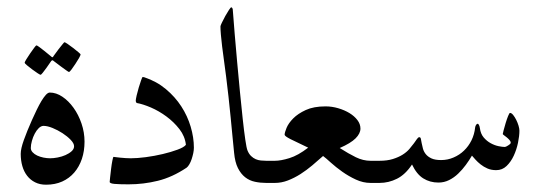

<svg xmlns="http://www.w3.org/2000/svg" viewBox="-20 -504 1501 529"><path d="M212.9 -113.8Q212.9 -87.9 205.6 -66.2Q198.2 -44.4 184.6 -28.6Q170.9 -12.7 151.4 -3.9Q131.8 4.9 106.9 4.9Q89.8 4.9 76.7 -1.7Q63.5 -8.3 54.7 -19.8Q45.9 -31.2 41.5 -46.6Q37.1 -62 37.1 -80.1Q37.1 -94.2 45.7 -118.2Q54.2 -142.1 67.9 -172.9Q74.7 -188 81.3 -201.7Q87.9 -215.3 94.2 -225.8Q100.6 -236.3 106.4 -242.7Q112.3 -249 117.2 -249Q134.8 -249 151.9 -237.5Q168.9 -226.1 182.6 -207Q196.3 -188 204.6 -163.6Q212.9 -139.2 212.9 -113.8ZM184.1 -101.1Q184.1 -108.9 174.8 -118.7Q165.5 -128.4 152.3 -137Q139.2 -145.5 124.8 -151.4Q110.4 -157.2 100.1 -157.2Q93.3 -157.2 86.9 -151.1Q80.6 -145 75.7 -135.7Q70.8 -126.5 67.9 -115.7Q64.9 -105 64.9 -96.2Q64.9 -89.8 69.8 -84.5Q74.7 -79.1 82.5 -75.4Q90.3 -71.8 99.9 -69.8Q109.4 -67.9 118.2 -67.9Q127.4 -67.9 138.9 -70.1Q150.4 -72.3 160.4 -76.7Q170.4 -81.1 177.2 -87.2Q184.1 -93.3 184.1 -101.1ZM202.1 -354Q202.1 -352.1 197.8 -344.2Q193.4 -336.4 187.7 -327.9Q182.1 -319.3 177 -312.5Q171.9 -305.7 169.9 -305.7Q168.9 -305.7 162.4 -310.3Q155.8 -314.9 147.9 -320.8Q139.2 -327.1 127.9 -335.9Q126 -337.9 124.5 -337.9Q123 -337.9 121.1 -335.9Q113.8 -325.2 107.9 -316.9Q102.5 -309.6 97.9 -303.7Q93.3 -297.9 91.8 -297.9Q90.3 -297.9 83.3 -302.5Q76.2 -307.1 68.4 -313Q60.5 -318.8 54.2 -324.2Q47.9 -329.6 47.9 -331.1Q47.9 -333 52.5 -340.6Q57.1 -348.1 63 -356.7Q68.8 -365.2 74 -372.1Q79.1 -378.9 80.1 -378.9Q82.5 -378.9 88.9 -374Q95.2 -369.1 102.1 -363.8Q110.4 -357.4 120.1 -349.1Q123 -346.2 124.5 -346.2Q126 -346.2 127.9 -350.1Q135.3 -360.4 141.6 -368.7Q147 -375.5 151.9 -381.6Q156.7 -387.7 157.7 -387.7Q159.2 -387.7 166.5 -382.8Q173.8 -377.9 181.6 -371.8Q189.5 -365.7 195.8 -360.4Q202.1 -355 202.1 -354Z M514.2 -97.2Q514.2 -90.3 512.5 -82Q510.7 -73.7 508.1 -65.7Q505.4 -57.6 501.7 -51.3Q498 -44.9 494.1 -42Q454.6 -15.6 415 -5.9Q375.5 3.9 334 3.9Q309.1 3.9 295.7 2.7Q282.2 1.5 282.2 -2.9Q282.2 -4.4 283.4 -15.4Q284.7 -26.4 286.1 -38.8Q287.6 -51.3 289.6 -61.5Q291.5 -71.8 293 -71.8Q293.9 -71.8 299.1 -71Q304.2 -70.3 311.3 -69.6Q318.4 -68.8 326.2 -68.4Q334 -67.9 340.3 -67.9Q357.9 -67.9 381.8 -71Q405.8 -74.2 428.5 -79.6Q451.2 -85 469 -91.6Q486.8 -98.1 492.2 -105Q489.7 -128.4 474.4 -148.2Q459 -168 438.5 -183.1Q418 -198.2 395.8 -207.8Q373.5 -217.3 356.9 -220.2Q355.5 -221.2 354.7 -222.9Q354 -224.6 354 -226.1Q354 -230 356.4 -240.7Q358.9 -251.5 362.3 -262.9Q365.7 -274.4 368.9 -283.2Q372.1 -292 373 -292Q375 -292 377.9 -291Q411.6 -279.8 437 -258.5Q462.4 -237.3 479.5 -210.9Q496.6 -184.6 505.4 -154.8Q514.2 -125 514.2 -97.2Z M758.3 -30.8Q758.3 -24.9 757.6 -19.5Q756.8 -14.2 754.2 -9.8Q751.5 -5.4 746.1 -2.7Q740.7 0 731.4 0H713.4Q697.3 0 682.4 -3.2Q667.5 -6.3 655.5 -15.6Q643.6 -24.9 635.5 -41Q627.4 -57.1 625 -83Q623 -102.5 620.6 -127.7Q618.2 -152.8 615.5 -180.7Q612.8 -208.5 609.6 -237.3Q606.4 -266.1 603 -293Q600.1 -315.4 597.2 -336.7Q594.2 -357.9 592 -376Q589.8 -394 588.6 -408.2Q587.4 -422.4 587.4 -431.2Q587.4 -433.6 591.6 -442.1Q595.7 -450.7 600.8 -460Q606 -469.2 610.8 -476.6Q615.7 -483.9 617.2 -483.9Q618.2 -483.9 619.9 -481.9Q621.6 -480 621.6 -474.1Q623.5 -446.8 626.7 -409.7Q629.9 -372.6 633.5 -332Q637.2 -291.5 641.1 -251Q645 -210.4 648.7 -176.8Q652.3 -143.1 655.8 -119.4Q659.2 -95.7 662.1 -88.9Q666 -79.6 671.9 -74Q677.7 -68.4 684.6 -65.4Q691.4 -62.5 698.7 -61.8Q706.1 -61 713.4 -61H731.4Q740.7 -61 746.1 -58.3Q751.5 -55.7 754.2 -51.5Q756.8 -47.4 757.6 -42Q758.3 -36.6 758.3 -30.8Z M1045.9 -30.8Q1045.9 -24.9 1045.2 -19.5Q1044.4 -14.2 1041.7 -9.8Q1039.1 -5.4 1033.7 -2.7Q1028.3 0 1019 0H1001Q980.5 0 960.4 -9.3Q940.4 -18.6 922.9 -31Q905.3 -43.5 891.6 -55.9Q877.9 -68.4 870.1 -74.2Q856 -61.5 840.3 -48.3Q824.7 -35.2 807.9 -24.4Q791 -13.7 773.2 -6.8Q755.4 0 737.3 0H719.2Q710 0 704.6 -2.7Q699.2 -5.4 696.5 -9.8Q693.8 -14.2 693.1 -19.5Q692.4 -24.9 692.4 -30.8Q692.4 -36.6 693.1 -42Q693.8 -47.4 696.5 -51.5Q699.2 -55.7 704.6 -58.3Q710 -61 719.2 -61H737.3Q753.9 -61 777.6 -68.4Q801.3 -75.7 829.1 -97.2Q796.9 -112.3 780.5 -120.6Q764.2 -128.9 764.2 -132.8Q764.2 -138.7 769.5 -151.6Q774.9 -164.6 787.8 -177.7Q800.8 -190.9 822.5 -200.9Q844.2 -210.9 877 -210.9Q894.5 -210.9 911.9 -205.8Q929.2 -200.7 942.9 -192.4Q956.5 -184.1 964.8 -173.1Q973.1 -162.1 973.1 -149.9Q973.1 -136.2 959.7 -122.8Q946.3 -109.4 916 -96.2Q940.4 -80.6 960.4 -70.8Q980.5 -61 1001 -61H1019Q1028.3 -61 1033.7 -58.3Q1039.1 -55.7 1041.7 -51.5Q1044.4 -47.4 1045.2 -42Q1045.9 -36.6 1045.9 -30.8Z M1411.1 -144Q1411.1 -129.4 1407.2 -110.6Q1403.3 -91.8 1395.5 -75Q1387.7 -58.1 1375.7 -46.6Q1363.8 -35.2 1347.2 -35.2Q1333.5 -35.2 1323 -39.8Q1312.5 -44.4 1304.2 -51Q1295.9 -57.6 1290 -64.2Q1284.2 -70.8 1280.3 -75.2Q1272.9 -62.5 1263.4 -49.6Q1253.9 -36.6 1242.4 -25.6Q1231 -14.6 1217.3 -7.8Q1203.6 -1 1188 -1Q1164.6 -1 1146.2 -12.5Q1127.9 -23.9 1115.2 -50.8Q1096.7 -22.9 1073.7 -11.5Q1050.8 0 1025.4 0H1007.3Q998 0 992.7 -2.7Q987.3 -5.4 984.6 -9.8Q981.9 -14.2 981.2 -19.5Q980.5 -24.9 980.5 -30.8Q980.5 -36.6 981.2 -42Q981.9 -47.4 984.6 -51.5Q987.3 -55.7 992.7 -58.3Q998 -61 1007.3 -61H1025.4Q1046.9 -61 1062.5 -65.9Q1078.1 -70.8 1089.4 -77.9Q1100.6 -85 1107.9 -93.5Q1115.2 -102.1 1120.4 -109.1Q1125.5 -116.2 1128.9 -121.1Q1132.3 -126 1135.3 -126Q1138.7 -126 1139.6 -121.3Q1140.6 -116.7 1141.8 -109.6Q1143.1 -102.5 1145.3 -94.5Q1147.5 -86.4 1153.1 -79.3Q1158.7 -72.3 1168.7 -67.6Q1178.7 -63 1195.3 -63Q1213.4 -63 1229.7 -70.1Q1246.1 -77.1 1258.5 -89.1Q1271 -101.1 1279.1 -117.4Q1287.1 -133.8 1289.1 -152.8Q1289.6 -156.7 1291.7 -159.9Q1293.9 -163.1 1296.4 -163.1Q1297.4 -163.1 1299.3 -160.2Q1301.3 -157.2 1302.2 -150.9Q1304.2 -135.3 1312.7 -125.2Q1321.3 -115.2 1332 -109.4Q1342.8 -103.5 1353.5 -101.3Q1364.3 -99.1 1371.1 -99.1Q1372.1 -99.1 1374.8 -100.3Q1377.4 -101.6 1380.1 -103.3Q1382.8 -105 1385 -106.9Q1387.2 -108.9 1387.2 -110.8Q1387.2 -114.3 1383.8 -118.2Q1380.4 -122.1 1376.2 -125.5Q1372.1 -128.9 1368.7 -131.3Q1365.2 -133.8 1365.2 -134.8Q1365.2 -136.2 1367.7 -145.5Q1370.1 -154.8 1373.3 -165.3Q1376.5 -175.8 1379.9 -184.3Q1383.3 -192.9 1385.3 -192.9Q1389.2 -192.9 1393.8 -187.3Q1398.4 -181.6 1402.3 -173.8Q1406.2 -166 1408.7 -157.7Q1411.1 -149.4 1411.1 -144Z"/></svg>

Font: Scheherazade Rohingya
Style: Regular
Weight: 400
Designer: SIL International
Foundry: SIL International
Version: Version 2.000 (build 440/429)